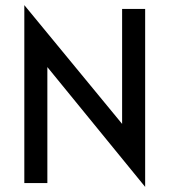

<svg xmlns="http://www.w3.org/2000/svg" viewBox="-20 -715 662 750"><path d="M547 -680H457V-231L75 -695V0H165V-453L547 15Z"/></svg>

Font: Glacial Indifference
Style: Medium
Weight: 500
Version: Version 1.001